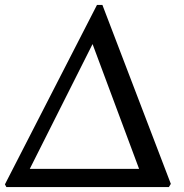

<svg xmlns="http://www.w3.org/2000/svg" viewBox="-40 -760 747 780"><path d="M354 -740H376L654 -13L646 0H-14L-20 -11ZM336 -581 81 -74H525Z"/></svg>

Font: Koeln Type Serif
Style: Italic
Weight: 400
Italic angle: -8°
Designer: Eben Sorkin
Foundry: Eben Sorkin
Version: Version 2.002